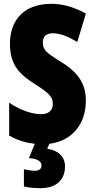

<svg xmlns="http://www.w3.org/2000/svg" viewBox="-20 -744 494 1004"><path d="M320 126C320 76 285 42 227 34L238 8C356 -6 429 -95 429 -217C429 -312 383 -369 297 -422C216 -471 204 -486 204 -524C204 -550 219 -570 256 -570C292 -570 334 -555 384 -524L429 -673C368 -707 308 -724 249 -724C108 -724 32 -642 32 -515C32 -401 85 -353 169 -300C247 -251 256 -231 256 -200C256 -169 237 -147 195 -147C146 -147 84 -169 28 -207V-35C74 -9 117 3 162 8L131 83C172 85 197 98 197 121C197 140 184 149 160 149C145 149 127 146 105 141V231C130 237 159 240 192 240C275 240 320 196 320 126Z"/></svg>

Font: Noto Sans Gujarati ExtraCondensed Black
Style: Regular
Weight: 900
Width: 2
Designer: Jelle Bosma - Monotype Design Team, Universal Thirst
Foundry: Monotype Imaging Inc.
Version: Version 2.106